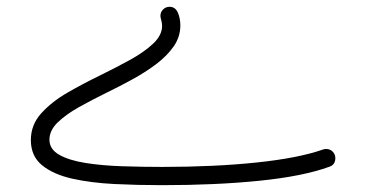

<svg xmlns="http://www.w3.org/2000/svg" viewBox="-20 -540 1078 565"><path d="M479 -520Q495.6 -520 503.2 -503.2Q510.7 -486.3 510.7 -465.3Q510.7 -431.6 491 -403.3Q471.2 -375 439 -350.8Q406.7 -326.7 369.1 -306.2Q331.5 -285.6 295.4 -268.1Q251.5 -246.6 212.6 -224.9Q173.8 -203.1 149.7 -179.7Q125.5 -156.2 125.5 -128.9Q125.5 -100.6 154.8 -84.2Q184.1 -67.9 232.4 -60.3Q280.8 -52.7 339.4 -50.8Q397.9 -48.8 456.5 -48.8Q611.3 -48.8 734.9 -61.8Q858.4 -74.7 930.7 -100.1Q935.1 -101.6 939.9 -101.6Q951.2 -101.6 959 -93.8Q966.8 -85.9 966.8 -74.7Q966.8 -55.2 949.2 -49.3Q871.1 -21 743.4 -8.1Q615.7 4.9 456.5 4.9Q384.8 4.9 315.9 1.5Q247.1 -2 191.9 -14.4Q136.7 -26.9 103.8 -53.7Q70.8 -80.6 70.8 -127.9Q70.8 -172.9 101.6 -206.8Q132.3 -240.7 178.5 -267.3Q224.6 -293.9 271 -316.4Q319.8 -340.3 362.1 -363.5Q404.3 -386.7 430.7 -411.6Q457 -436.5 457 -463.9Q457 -472.7 453.6 -484.4Q452.1 -488.8 452.1 -493.2Q452.1 -504.4 460 -512.2Q467.8 -520 479 -520Z"/></svg>

Font: Mikhak-DS2-FD Light
Style: Regular
Weight: 300
Designer: Amin Abedi
Version: Version 3.2